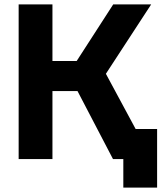

<svg xmlns="http://www.w3.org/2000/svg" viewBox="-20 -725 750 875"><path d="M495 0 292 -389 496 -705H669L436 -348V-438L672 0ZM65 0V-705H219V0ZM161 -310V-447H417V-310ZM542 130V0H508V-137H696V130Z"/></svg>

Font: TikTok Sans 24pt
Style: Bold
Weight: 700
Version: Version 4.000